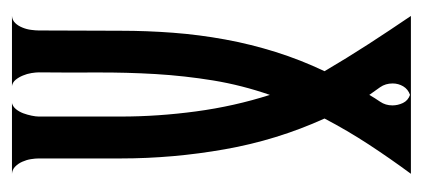

<svg xmlns="http://www.w3.org/2000/svg" viewBox="-218 -506 724 329"><g transform="rotate(90 144.5 -342.0)"><path d="M143.1 -682.1Q133.3 -678.7 128.4 -670.4Q123.5 -662.1 123.5 -652.3Q123.5 -640.1 129.9 -630.9Q136.2 -621.6 143.1 -612.3Q148.4 -621.6 154.8 -630.9Q161.1 -640.1 161.1 -651.9Q161.1 -661.1 157 -669.9Q152.8 -678.7 143.1 -682.1ZM183.6 -535.6Q220.7 -453.6 236.3 -364.7Q252 -275.9 252 -186.5V-45.9Q252 -40 253.2 -32.5Q254.4 -24.9 257.6 -17.8Q260.7 -10.7 265.9 -5.6Q271 -0.5 278.3 0H157.2Q163.1 -1.5 167.5 -6.8Q171.9 -12.2 174.6 -19.3Q177.2 -26.4 178.7 -33.7Q180.2 -41 180.2 -45.9V-186.5Q180.2 -250 171.4 -315.4Q162.6 -380.9 143.1 -441.9Q126.5 -394 118.4 -345Q110.4 -295.9 107.4 -246.1Q104.5 -196.3 104.7 -146Q105 -95.7 104.5 -45.9Q104.5 -41 105.7 -33.4Q106.9 -25.9 109.9 -18.8Q112.8 -11.7 117.2 -6.3Q121.6 -1 127.9 0H7.8Q15.1 -0.5 20 -5.6Q24.9 -10.7 27.8 -18.1Q30.8 -25.4 31.7 -33Q32.7 -40.5 32.7 -45.9L33.2 -186.5Q33.2 -231 36.6 -275.9Q40 -320.8 48.1 -365Q56.2 -409.2 69.6 -451.9Q83 -494.6 102.5 -535.6Q80.1 -573.7 56.4 -610.4Q32.7 -647 7.8 -683.6H278.3Q252 -647.9 228 -611.3Q204.1 -574.7 183.6 -535.6Z"/></g></svg>

Font: XAYAX
Style: Regular
Weight: 400
Designer: Peter Wiegel
Foundry: Peter Wiegel
Version: Version 1.000 2009 initial release